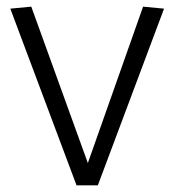

<svg xmlns="http://www.w3.org/2000/svg" viewBox="-20 -557 524 577"><path d="M210 0 11 -531 74 -537 244 -67 410 -537 473 -531 274 0Z"/></svg>

Font: Georama Light
Style: Regular
Weight: 300
Designer: Jean-Baptiste Levee
Foundry: Production Type
Version: Version 1.000